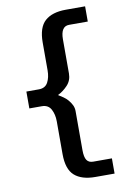

<svg xmlns="http://www.w3.org/2000/svg" viewBox="-99 -837 697 1031"><g transform="rotate(-10 250.0 -321.0)"><path d="M50 -381H118Q153 -381 167.5 -408Q182 -435 182 -473V-625Q182 -707 221 -742Q260 -777 335 -777H440V-694H338Q292 -694 292 -623V-437Q292 -399 267.5 -373Q243 -347 214 -333Q227 -325 241 -315.5Q255 -306 266 -293Q277 -280 284.5 -265Q292 -250 292 -232V-19Q292 19 303 35.5Q314 52 338 52H440V135H335Q261 135 222 100.5Q183 66 183 -17V-195Q183 -233 168 -261Q153 -289 118 -289H50Z"/></g></svg>

Font: D2Coding
Style: Bold
Weight: 700
Monospace: yes
Designer: Yong-Rak Park; Jeong-Hwan Yoon; Sang-Min Lee;
Foundry: NHN Corporation
Version: Version 1.3.2; Build 20180524